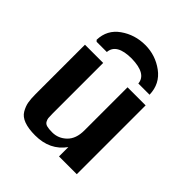

<svg xmlns="http://www.w3.org/2000/svg" viewBox="-191 -799 931 931"><g transform="rotate(45 274.0 -334.0)"><path d="M91 -522 84 -529Q86 -599 142 -638.5Q198 -678 269 -678Q339 -678 395.5 -636.5Q452 -595 454 -522H377Q372 -583 269 -585Q166 -585 161 -522ZM61 -134V-472H186V-125Q186 -104 187 -95Q188 -86 193.5 -76Q199 -66 212.5 -62.5Q226 -59 249 -59Q291 -59 322 -89Q353 -119 353 -176V-472H477V0H355V-64Q302 10 201 10Q155 10 125 -1Q95 -12 82 -34.5Q69 -57 65 -78.5Q61 -100 61 -134Z"/></g></svg>

Font: Coval
Style: Bold
Weight: 700
Foundry: Context Ltd
Version: Version 001.000